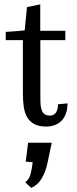

<svg xmlns="http://www.w3.org/2000/svg" viewBox="-20 -581 360 897"><path d="M168 -560.5V-437H285.2V-393.6H168.5V-148.9Q168.5 -124 168.9 -104.2Q169.4 -84.5 173.6 -70.3Q177.7 -56.2 187 -48.6Q196.3 -41 213.9 -41Q220.7 -41 227.5 -43.7Q234.4 -46.4 239.5 -52.7Q244.6 -59.1 247.8 -69.1Q251 -79.1 251 -93.8L295.4 -98.1Q295.4 -69.3 287.4 -48.8Q279.3 -28.3 265.9 -15.4Q252.4 -2.4 234.4 3.9Q216.3 10.3 196.3 10.3Q162.1 10.3 140.9 -1Q119.6 -12.2 107.7 -32Q95.7 -51.8 91.3 -80.6Q86.9 -109.4 86.9 -144.5V-393.6H6.8V-432.1Q19 -432.6 34.2 -433.8Q49.3 -435.1 63 -436Q79.1 -437.5 95.2 -439Q95.7 -442.4 96.7 -451.4Q97.7 -460.4 98.6 -472.4Q99.6 -484.4 101.1 -497.3Q102.5 -510.3 103.5 -521.2Q104.5 -532.2 105.2 -539.8Q106 -547.4 106 -547.9ZM221.7 85.9 202.1 179.2Q193.4 221.7 174.8 252.7Q156.2 283.7 126 296.9L97.7 270.5Q115.2 258.3 122.1 234.6Q128.9 210.9 132.8 176.8L100.1 174.3L111.3 85.9Z"/></svg>

Font: Kameron
Style: Regular
Weight: 400
Version: Version 1.000